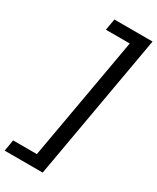

<svg xmlns="http://www.w3.org/2000/svg" viewBox="-307 -851 913 1115"><g transform="rotate(30 149.5 -293.0)"><path d="M191 196H-64L-51 120H108L254 -706H94L107 -782H363Z"/></g></svg>

Font: Creato Display Medium
Style: Italic
Weight: 500
Italic angle: -10°
Version: Version 1.000